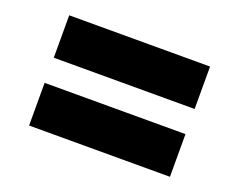

<svg xmlns="http://www.w3.org/2000/svg" viewBox="-75 -632 838 673"><g transform="rotate(20 344.0 -295.5)"><path d="M81.5 -342.8V-501H606.9V-342.8ZM81.5 -89.8V-249H606.9V-89.8Z"/></g></svg>

Font: Inter 20pt Black
Style: Regular
Weight: 900
Version: Version 4.001;git-66647c0bb